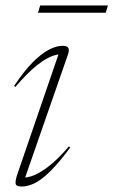

<svg xmlns="http://www.w3.org/2000/svg" viewBox="-20 -670 414 700"><path d="M43.5 -35.5 200 -491.5 214 -470Q199 -475 174.5 -467.2Q150 -459.5 115.8 -432.8Q81.5 -406 36 -353L31.5 -357Q68.5 -412 100.2 -443.8Q132 -475.5 159 -489.2Q186 -503 208 -503Q224.5 -503 229 -495.5Q233.5 -488 227.5 -470.5L65.5 -5L52.5 -24Q67.5 -19.5 93 -27Q118.5 -34.5 153.5 -60.5Q188.5 -86.5 231.5 -136.5L236 -132Q194 -75.5 162.2 -44.5Q130.5 -13.5 105.8 -1.8Q81 10 59 10Q37.5 10 36.8 -1.8Q36 -13.5 43.5 -35.5ZM118.5 -623.5 126.5 -650H373.5L365.5 -623.5Z"/></svg>

Font: Newsreader 60pt ExtraLight
Style: Italic
Weight: 250
Italic angle: -17°
Designer: Hugues Gentile
Foundry: Production Type
Version: Version 1.003